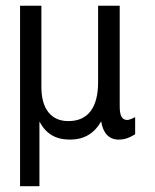

<svg xmlns="http://www.w3.org/2000/svg" viewBox="-20 -474 540 668"><path d="M49.8 173.8V-454.1H124V-171.9Q124 -114.3 148.4 -83.5Q172.9 -52.7 217.8 -52.7Q268.6 -52.7 294.9 -86.9Q321.3 -121.1 321.3 -188.5V-454.1H396.5V-103.5Q396.5 -79.1 402.8 -67.9Q409.2 -56.6 422.9 -56.6Q425.8 -56.6 432.1 -58.6Q438.5 -60.5 450.2 -66.4V-6.8Q434.6 2.9 420.9 7.3Q407.2 11.7 392.6 11.7Q368.2 11.7 352.5 -4.4Q336.9 -20.5 332 -51.8Q313.5 -19.5 286.6 -3.9Q259.8 11.7 223.6 11.7Q186.5 11.7 160.6 -3.4Q134.8 -18.6 117.2 -50.8V173.8Z"/></svg>

Font: BabelStone Marchen
Style: Regular
Weight: 400
Designer: Andrew West
Foundry: Andrew West
Version: Version 9.003 2021-11-11